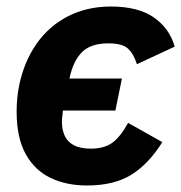

<svg xmlns="http://www.w3.org/2000/svg" viewBox="-20 -557 556 589"><path d="M247 12Q184 12 135.5 -11Q87 -34 59 -84Q31 -134 31 -215Q31 -236 33 -256.5Q35 -277 39 -296Q54 -368 92 -422.5Q130 -477 188.5 -507Q247 -537 320 -537Q404 -537 452 -503.5Q500 -470 516 -414L400 -360Q390 -392 372.5 -408Q355 -424 312 -424Q258 -424 231 -396.5Q204 -369 193 -316L186 -281L160 -316H354L334 -218H145L180 -251L173 -217Q172 -208 171 -199.5Q170 -191 170 -183Q170 -159 178.5 -140.5Q187 -122 206.5 -111.5Q226 -101 259 -101Q298 -101 323 -118Q348 -135 373 -180L478 -121Q436 -54 383 -21Q330 12 247 12Z"/></svg>

Font: IBM Plex Sans
Style: Bold Italic
Weight: 700
Italic angle: -11.31°
Designer: Mike Abbink, Paul van der Laan, Pieter van Rosmalen
Foundry: Bold Monday
Version: Version 3.201